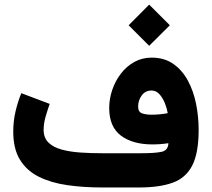

<svg xmlns="http://www.w3.org/2000/svg" viewBox="-20 -829 936 849"><path d="M639.6 -808.6 731 -717.3 639.6 -626.5 548.8 -717.3ZM724.6 -195.8Q690.9 -190.4 653.8 -190.4Q566.9 -190.4 514.9 -229.2Q462.9 -268.1 462.9 -351.6Q462.9 -392.1 476.3 -431.4Q489.7 -470.7 514.4 -503.2Q539.1 -535.6 573.7 -554.9Q608.4 -574.2 650.9 -574.2Q706.5 -574.2 746.1 -546.6Q785.6 -519 810.5 -473.1Q835.4 -427.2 846.9 -370.4Q858.4 -313.5 858.4 -254.9Q858.4 -152.3 830.1 -97.2Q801.8 -42 743.4 -21Q685.1 0 594.7 0H432.1Q349.1 0 277.6 -10.3Q206.1 -20.5 152.3 -47.1Q98.6 -73.7 68.6 -122.1Q38.6 -170.4 38.6 -247.1Q38.6 -293.5 48.8 -336.9Q59.1 -380.4 74.2 -417L199.7 -369.6Q191.4 -346.2 182.1 -314.9Q172.9 -283.7 172.9 -254.9Q172.9 -219.7 194.3 -198.7Q215.8 -177.7 252.4 -167.7Q289.1 -157.7 335.4 -154.5Q381.8 -151.4 432.1 -151.4H605.5Q663.6 -151.4 693.6 -157.5Q723.6 -163.6 724.6 -195.8ZM649.9 -321.8Q668 -321.8 686.3 -323.5Q704.6 -325.2 721.7 -328.6Q718.3 -349.6 709 -372.8Q699.7 -396 685.1 -412.4Q670.4 -428.7 649.9 -428.7Q622.6 -428.7 606.7 -407Q590.8 -385.3 590.8 -357.9Q590.8 -333.5 608.6 -327.6Q626.5 -321.8 649.9 -321.8Z"/></svg>

Font: Vazirmatn FD NL Black
Style: Regular
Weight: 900
Designer: Saber Rastikerdar
Foundry: Saber Rastikerdar
Version: Version 33.003